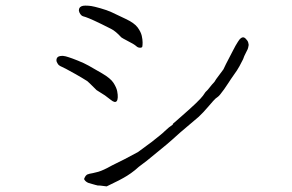

<svg xmlns="http://www.w3.org/2000/svg" viewBox="-20 -674 1040 684"><path d="M846 -463 833 -438Q828 -429 824 -423Q796 -383 794 -379Q778 -354 764 -337Q760 -332 756 -329Q752 -326 748 -323Q744 -320 721 -293Q704 -273 688 -258Q680 -251 622 -202Q600 -182 593 -176Q586 -169 538 -130Q491 -91 488 -90Q474 -80 461 -68Q446 -56 433 -48Q411 -34 360 -10Q332 -14 329 -13Q327 -13 296 -22Q285 -26 280 -35Q279 -37 283 -44Q285 -48 290 -52Q292 -53 299 -55Q311 -57 322 -60Q338 -63 363 -76Q367 -79 422 -106Q470 -131 471 -132L520 -168Q562 -201 566 -206Q584 -223 594 -229Q596 -231 596 -231Q596 -231 596 -233Q597 -234 628 -261Q690 -315 703 -333Q709 -341 712 -346Q713 -347 720 -354Q740 -379 741 -379Q743 -380 750 -392Q763 -410 776 -427Q777 -431 810 -494Q815 -504 819 -511Q829 -528 833 -533Q840 -541 846 -541Q852 -541 858 -533Q864 -527 865 -519Q867 -514 864 -504Q864 -501 857 -488Q849 -473 846 -463ZM291 -385Q272 -397 250 -409.5Q228 -422 214.5 -429Q201 -436 194 -439Q188 -442 185 -448Q181 -454 181 -459Q181 -464 183 -467.5Q185 -471 189.5 -473Q194 -475 204 -475Q214 -474 225 -470Q235 -467 257.5 -458Q280 -449 296 -440Q312 -431 343 -413Q374 -395 384.5 -378.5Q395 -362 397.5 -349Q400 -336 399.5 -327Q399 -318 396 -314Q390 -306 375 -318Q358 -331 354 -334Q325 -352 324 -353Q294 -383 291 -385ZM376 -571Q372 -573 342 -588Q311 -603 297.5 -608.5Q284 -614 276 -616Q270 -618 266 -624Q262 -630 261 -636Q261 -642 263 -645.5Q265 -649 270 -651.5Q275 -654 284 -654Q295 -654 305 -652.5Q315 -651 338 -644.5Q361 -638 377.5 -630.5Q394 -623 427 -607Q459 -592 470.5 -576Q482 -560 485 -546.5Q488 -533 488 -523Q488 -513 487 -508Q486 -504 479 -504Q471 -504 465 -510Q457 -517 435 -528Q414 -539 412 -541Q392 -563 376 -571Z"/></svg>

Font: ToneOZ-Pinyin-Tsuipita-TC
Style: Regular
Weight: 400
Designer: ÂÆ£ÂøóÂáåJeffrey Xuan(jeffreyx@gmail.com, ToneOZ.com) ÈòøÂù§(cjkFonts)
Foundry: ToneOZ
Version: Version 0.24071